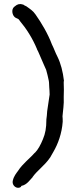

<svg xmlns="http://www.w3.org/2000/svg" viewBox="-20 -732 379 940"><path d="M43 151C38 169 50 184 64 187C70 188 78 187 82 183L85 178C112 173 127 148 140 135V134C163 102 199 78 224 41L225 40C230 31 235 22 241 12C264 -27 283 -79 287 -136V-137C287 -146 287 -154 286 -163C288 -191 294 -219 292 -258C293 -281 293 -304 292 -325V-333L293 -335V-337C288 -380 278 -421 261 -455C251 -474 245 -493 234 -515C215 -566 183 -620 154 -661C142 -679 127 -688 112 -699L111 -700L99 -706L93 -710H90C77 -715 64 -711 54 -702C36 -691 38 -668 47 -654C52 -646 60 -643 71 -638C71 -637 75 -633 76 -632V-631C109 -592 139 -545 161 -492V-491C170 -475 175 -459 184 -440C190 -424 200 -405 206 -390C210 -376 216 -352 219 -336C219 -333 220 -328 220 -328C220 -320 221 -313 221 -307V-306C222 -292 223 -283 223 -269C220 -246 214 -209 211 -188C210 -173 209 -159 207 -147V-145C207 -106 202 -78 190 -50C179 -23 166 1 151 16H150C125 45 91 69 68 105C60 116 48 130 43 151Z"/></svg>

Font: Scribbler
Style: ExBd
Weight: 800
Designer: Mew Too
Foundry: Cannot Into Space Fonts
Version: Version 1.001